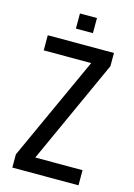

<svg xmlns="http://www.w3.org/2000/svg" viewBox="-127 -916 684 981"><g transform="rotate(15 215.0 -425.0)"><path d="M40 0V-70L291 -620H40V-700H390V-630L140 -80H390V0ZM170 -770V-850H260V-770Z"/></g></svg>

Font: Tektur SemiCondensed
Style: Regular
Weight: 400
Width: 4
Designer: Adam Jagosz
Foundry: Adam Jagosz
Version: Version 1.005;gftools[0.9.30]